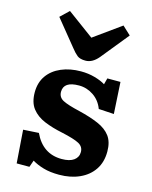

<svg xmlns="http://www.w3.org/2000/svg" viewBox="-124 -909 797 1004"><g transform="rotate(15 274.5 -407.0)"><path d="M65 14 52 -165 136 -170Q183 -69 286 -69Q329 -69 351.5 -85.5Q374 -102 374 -130Q374 -159 347.5 -173.5Q321 -188 252 -203Q198 -214 154.5 -232Q111 -250 85.5 -282.5Q60 -315 60 -370Q60 -423 86.5 -460.5Q113 -498 160 -518Q207 -538 266 -538Q306 -538 341.5 -528Q377 -518 399 -504L408 -538H479L489 -367L406 -372Q390 -415 354 -439.5Q318 -464 275 -464Q192 -464 192 -408Q192 -378 219 -364Q246 -350 311 -335Q373 -320 417 -301Q461 -282 484 -251Q507 -220 507 -168Q507 -111 480 -70.5Q453 -30 404.5 -8Q356 14 294 14Q245 14 209 3.5Q173 -7 147 -23L134 14ZM273 -598Q243 -598 228 -610Q213 -622 195 -645L82 -784L128 -828L272 -722L418 -827L463 -785L342 -636Q310 -598 273 -598Z"/></g></svg>

Font: Literata 7pt
Style: Bold
Weight: 700
Designer: Latin by Veronika Burian and Jose Scaglione. Greek by Irene Vlachou. Cyrillic by Vera Evstafieva.
Foundry: TypeTogether
Version: Version 3.002